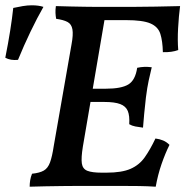

<svg xmlns="http://www.w3.org/2000/svg" viewBox="-86 -702 700 725"><path d="M26 3Q26 -9 28 -21.5Q30 -34 35 -46Q64 -49 79.5 -58Q95 -67 103 -89Q111 -111 117 -151L184 -534Q191 -571 187.5 -591Q184 -611 169 -619Q154 -627 126 -631Q124 -642 123.5 -653.5Q123 -665 125 -679Q153 -678 180.5 -677.5Q208 -677 233.5 -676.5Q259 -676 280 -676Q301 -676 317 -676L227 -149Q220 -106 223 -85Q226 -64 244 -57Q262 -50 298 -50L285 0Q250 0 216 0Q182 0 149 0.5Q116 1 85 1.5Q54 2 26 3ZM502 3Q472 1 439 0.5Q406 0 367.5 0Q329 0 285 0L298 -50H316Q374 -50 407 -64.5Q440 -79 460.5 -108Q481 -137 501 -179Q517 -177 530 -171.5Q543 -166 554 -155Q538 -123 524 -82.5Q510 -42 502 3ZM454 -220Q438 -222 425 -224.5Q412 -227 402 -233Q404 -265 396.5 -283Q389 -301 368 -309Q347 -317 308 -317H240L249 -367H313Q372 -367 398.5 -383Q425 -399 432 -446Q446 -449 459 -449.5Q472 -450 487 -448Q481 -423 475.5 -398Q470 -373 465 -334Q461 -300 458.5 -272.5Q456 -245 454 -220ZM529 -505Q528 -547 519.5 -574Q511 -601 482 -613.5Q453 -626 390 -626H285L315 -676Q366 -676 411 -676Q456 -676 501 -677Q546 -678 594 -679Q589 -641 586.5 -595.5Q584 -550 587 -513Q563 -504 529 -505ZM-18 -476Q-46 -473 -66 -484Q-55 -539 -47.5 -586.5Q-40 -634 -36 -672Q-18 -676 0 -679Q18 -682 34 -682Q47 -682 58 -680.5Q69 -679 78 -676Q54 -634 29 -582Q4 -530 -18 -476Z"/></svg>

Font: Vollkorn Medium
Style: Italic
Weight: 500
Italic angle: -11°
Designer: Friedrich Althausen
Foundry: Friedrich Althausen
Version: Version 5.000